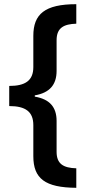

<svg xmlns="http://www.w3.org/2000/svg" viewBox="-20 -736 420 916"><path d="M344 160V67C282 65 250 46 250 -12V-159C250 -225 217 -263 146 -275V-281C216 -293 250 -331 250 -398V-544C250 -604 285 -621 344 -623V-716C194 -716 139 -669 139 -565V-416C139 -351 100 -326 24 -326V-230C102 -230 139 -203 139 -139V9C139 116 195 159 344 160Z"/></svg>

Font: Noto Sans Ethiopic SemiCondensed SemiBold
Style: Regular
Weight: 600
Width: 4
Designer: Monotype Design Team
Foundry: Monotype Imaging Inc.
Version: Version 2.102